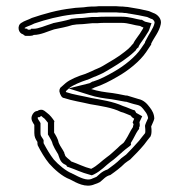

<svg xmlns="http://www.w3.org/2000/svg" viewBox="-20 -609 604 621"><path d="M49 -535C34 -526 39 -501 55 -498C56 -496 59 -494 62 -493C70 -493 85 -492 89 -496C112 -496 135 -508 155 -514C174 -518 196 -522 214 -528L228 -530C234 -530 241 -531 248 -531C259 -532 269 -533 279 -534H296C304 -535 312 -535 320 -535H374C395 -535 414 -527 433 -525C437 -523 440 -521 444 -520C443 -517 441 -514 439 -511C431 -496 418 -483 411 -468C408 -465 405 -462 403 -459L395 -451C391 -448 388 -445 384 -442C362 -424 338 -411 313 -396C302 -389 288 -385 277 -379L256 -370C233 -363 206 -352 192 -340C186 -335 180 -329 175 -325C173 -322 172 -318 172 -314C174 -303 180 -292 187 -292C214 -283 243 -279 272 -272C307 -266 343 -261 371 -247C381 -245 394 -238 403 -235C406 -230 409 -228 414 -225C412 -221 411 -217 409 -213C410 -211 412 -208 412 -206C411 -204 410 -201 410 -198C401 -185 395 -170 387 -158C386 -156 379 -145 377 -145C371 -141 365 -135 360 -130C348 -120 338 -109 326 -101C308 -88 295 -73 275 -63C251 -69 233 -79 210 -87C206 -93 190 -101 190 -109C189 -110 188 -112 188 -115C183 -126 175 -135 170 -147C168 -159 160 -172 155 -180V-213L156 -217C150 -226 142 -237 132 -244C127 -248 121 -254 114 -254C109 -254 105 -253 101 -250C93 -250 86 -243 83 -234C79 -222 86 -213 91 -205V-179C91 -166 95 -159 101 -150C101 -146 101 -142 102 -139C112 -119 125 -97 139 -80C155 -62 181 -38 206 -29C227 -18 257 0 286 -13C292 -15 298 -17 303 -20C315 -29 321 -39 337 -43C354 -55 369 -66 384 -81C389 -85 395 -89 401 -93C417 -109 431 -123 446 -141C453 -150 460 -160 467 -168C469 -173 470 -177 470 -182V-191L469 -200C471 -206 477 -216 479 -225C479 -240 472 -252 465 -261C456 -273 446 -285 427 -289C415 -292 403 -297 391 -300H387L362 -305L344 -308C318 -311 297 -314 275 -321C279 -322 282 -324 286 -326C311 -334 336 -347 360 -361C394 -380 433 -411 453 -441L469 -465V-468C479 -489 495 -506 500 -531C504 -548 489 -563 476 -567L462 -573C442 -578 422 -582 401 -585C396 -586 390 -587 385 -587C379 -588 374 -588 369 -588C361 -589 352 -589 344 -589H308C302 -589 296 -589 289 -588C281 -588 272 -588 263 -587C248 -584 227 -585 212 -582C166 -577 122 -564 83 -551C72 -545 59 -542 49 -535ZM60 -517V-518V-519C65 -523 78 -526 91 -533C129 -546 171 -557 214 -562H215H216C227 -564 249 -564 266 -567C274 -568 281 -568 289 -568H290H292C297 -569 302 -569 308 -569H344C352 -569 361 -569 367 -568H368H369C374 -568 378 -568 382 -567H383H385C387 -567 393 -566 397 -565H398C418 -562 438 -558 456 -554L469 -548H470C477 -546 481 -538 480 -535C476 -516 463 -502 451 -477L449 -473V-471L436 -452C419 -426 382 -396 350 -378C326 -364 303 -352 280 -345H278L277 -344C272 -341 270 -340 270 -340L202 -323L269 -302C293 -294 316 -291 341 -288L358 -285L385 -280H388C398 -277 409 -273 423 -270C436 -267 440 -261 449 -249C455 -242 458 -234 459 -227C457 -221 453 -215 450 -206L449 -202L450 -190V-182C450 -180 449 -179 449 -178C442 -169 435 -161 430 -154C415 -137 402 -123 388 -109C382 -105 378 -101 372 -97L371 -96L370 -95C357 -82 343 -72 328 -61C307 -54 299 -42 292 -37C289 -36 285 -34 280 -32H279L278 -31C261 -23 238 -35 215 -47H214L213 -48C194 -55 168 -77 154 -93C142 -108 130 -129 121 -146V-150V-156L118 -161C112 -170 111 -171 111 -179V-211L108 -216C101 -226 102 -227 102 -228C102 -229 103 -230 103 -230H108L113 -234C115 -233 117 -231 120 -228H121C125 -225 131 -217 135 -212V-174L138 -169C143 -161 149 -150 150 -144L151 -141L152 -139C158 -125 165 -116 168 -110C168 -109 172 -99 173 -96C179 -79 193 -76 194 -75L197 -70L203 -68C224 -61 243 -51 270 -44L277 -42L284 -45C308 -57 322 -74 337 -85C353 -96 362 -106 373 -115H374V-116C378 -120 392 -131 399 -136C408 -143 401 -143 404 -148C413 -162 419 -177 426 -187L430 -192V-197L432 -201V-206C432 -210 431 -214 431 -214C432 -216 432 -215 432 -216L440 -233L424 -242C419 -245 421 -243 420 -245L416 -252L409 -254C403 -256 391 -262 378 -266C345 -281 308 -286 276 -292C246 -299 217 -303 194 -311C193 -312 193 -314 193 -314C199 -319 201 -322 205 -325C215 -333 240 -344 262 -351H263L286 -361H287C295 -365 310 -370 324 -379C348 -393 373 -408 396 -426C403 -431 404 -433 407 -435L408 -436L419 -446L420 -448C420 -449 422 -451 425 -454L428 -456L429 -460C434 -470 447 -485 456 -501C458 -504 461 -508 463 -514L470 -534L449 -539C449 -539 447 -540 442 -543L439 -545H435C420 -547 400 -555 374 -555H320C312 -555 304 -555 295 -554H278H277C268 -553 256 -552 247 -551C238 -551 232 -550 228 -550H227L209 -548L208 -547C192 -542 170 -538 151 -534L150 -533H149C126 -526 105 -516 89 -516H81L78 -513H70L68 -516Z"/></svg>

Font: Scribbler
Style: Clr
Weight: 400
Designer: Mew Too
Foundry: Cannot Into Space Fonts
Version: Version 1.001